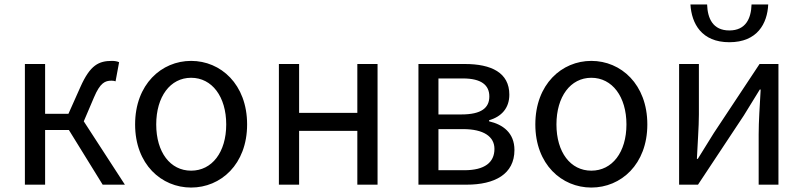

<svg xmlns="http://www.w3.org/2000/svg" viewBox="-20 -831 3615 864"><path d="M92 0H183V-246H290L442 0H542L357 -285L403 -393C431 -459 453 -468 482 -468C490 -468 494 -467 500 -465L516 -551C508 -555 496 -557 484 -557C425 -557 386 -539 342 -440L288 -319H183V-543H92Z M840 13C973 13 1092 -91 1092 -271C1092 -452 973 -557 840 -557C707 -557 588 -452 588 -271C588 -91 707 13 840 13ZM840 -63C746 -63 683 -146 683 -271C683 -396 746 -481 840 -481C934 -481 998 -396 998 -271C998 -146 934 -63 840 -63Z M1235 0H1326V-242H1588V0H1679V-543H1588V-323H1326V-543H1235Z M1863 0H2080C2206 0 2295 -47 2295 -156C2295 -234 2242 -271 2181 -285V-290C2237 -306 2272 -345 2272 -405C2272 -504 2191 -543 2072 -543H1863ZM1953 -316V-478H2063C2146 -478 2182 -448 2182 -397C2182 -346 2147 -316 2056 -316ZM1953 -65V-250H2064C2157 -250 2205 -216 2205 -161C2205 -100 2161 -65 2070 -65Z M2641 13C2774 13 2893 -91 2893 -271C2893 -452 2774 -557 2641 -557C2508 -557 2389 -452 2389 -271C2389 -91 2508 13 2641 13ZM2641 -63C2547 -63 2484 -146 2484 -271C2484 -396 2547 -481 2641 -481C2735 -481 2799 -396 2799 -271C2799 -146 2735 -63 2641 -63Z M3036 0H3121L3327 -311C3347 -344 3378 -394 3399 -428H3403C3399 -357 3394 -284 3394 -227V0H3483V-543H3398L3192 -232C3172 -199 3141 -149 3120 -116H3116C3119 -186 3125 -259 3125 -316V-543H3036ZM3262 -641C3388 -641 3433 -725 3437 -811H3362C3360 -748 3336 -694 3262 -694C3188 -694 3164 -748 3162 -811H3087C3092 -725 3137 -641 3262 -641Z"/></svg>

Font: Source Han Sans TC
Style: Regular
Weight: 400
Designer: Ryoko NISHIZUKA 西塚涼子 (kana, bopomofo & ideographs); Paul D. Hunt (Latin, Greek & Cyrillic); Sandoll Communications 산돌커뮤니
Foundry: Adobe
Version: Version 2.002;hotconv 1.0.116;makeotfexe 2.5.65601